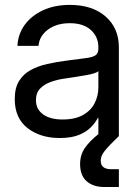

<svg xmlns="http://www.w3.org/2000/svg" viewBox="-20 -545 558 769"><path d="M218.8 7.8Q142.1 7.8 90.6 -31.7Q39.1 -71.3 39.1 -148.4Q39.1 -192.9 56.4 -220.7Q73.7 -248.5 102.8 -264.4Q131.8 -280.3 168.7 -288.6Q205.6 -296.9 244.1 -301.8Q293.5 -308.6 321.8 -312Q350.1 -315.4 362.1 -323.2Q374 -331.1 374 -350.6V-355.5Q374 -397.5 344 -424.8Q314 -452.1 259.8 -452.1Q206.1 -452.1 171.6 -426Q137.2 -399.9 134.3 -361.3H49.8Q52.2 -408.7 79.1 -445.6Q106 -482.4 152.3 -503.9Q198.7 -525.4 259.8 -525.4Q350.1 -525.4 403.1 -478.8Q456.1 -432.1 456.1 -355.5V0H374V-73.2H372.1Q362.8 -54.7 344.7 -35.9Q326.7 -17.1 296.1 -4.6Q265.6 7.8 218.8 7.8ZM230.5 -66.4Q281.2 -66.4 313 -84.7Q344.7 -103 359.4 -132.3Q374 -161.6 374 -195.3V-259.8Q364.7 -251 324.7 -243.9Q284.7 -236.8 240.2 -230.5Q210.4 -226.6 183.8 -217Q157.2 -207.5 140.6 -190.2Q124 -172.9 124 -143.6Q124 -107.4 152.6 -86.9Q181.2 -66.4 230.5 -66.4ZM398.4 204.1Q353.5 204.1 327.1 180.9Q300.8 157.7 300.8 112.3Q300.8 75.7 319.6 48.1Q338.4 20.5 374 -7.8L456.1 0Q415 39.6 399.2 59.6Q383.3 79.6 383.3 98.6Q383.3 132.8 425.8 132.8H456.1V204.1Z"/></svg>

Font: Inter Display
Style: Regular
Weight: 400
Designer: Rasmus Andersson
Foundry: rsms
Version: Version 4.000;git-37864ae